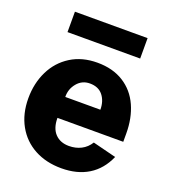

<svg xmlns="http://www.w3.org/2000/svg" viewBox="-137 -837 833 946"><g transform="rotate(20 280.0 -364.0)"><path d="M291 -106Q326 -106 354.5 -120.5Q383 -135 401 -164L524 -133Q493 -62 434.5 -26Q376 10 293 10Q213 10 152 -23Q91 -56 57 -117Q23 -178 23 -259Q23 -338 54.5 -402Q86 -466 145 -503Q204 -540 284 -540Q365 -540 422 -504Q479 -468 507.5 -404.5Q536 -341 536 -260V-217H191Q191 -163 218 -134.5Q245 -106 291 -106ZM376 -327Q376 -372 352.5 -401.5Q329 -431 284 -431Q243 -431 217 -399.5Q191 -368 192 -327ZM474 -631H93V-738H474Z"/></g></svg>

Font: Morrison
Style: Bold
Weight: 700
Designer: Pablo Impallari, Rodrigo Fuenzalida (Modified by Dan O. Williams)
Version: Version 0.03;June 6, 2019;FontCreator 11.5.0.2425 64-bit; tt